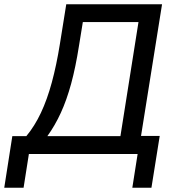

<svg xmlns="http://www.w3.org/2000/svg" viewBox="-54 -725 834 904"><path d="M-34 159 4 -84H70Q109 -131 138.5 -193.5Q168 -256 190 -337Q212 -418 228 -518L258 -705H709L610 -85H698L659 159H569L594 0H82L57 159ZM169 -84H513L598 -621H336L318 -510Q302 -408 281 -331Q260 -254 232.5 -194Q205 -134 169 -84Z"/></svg>

Font: Nunito Sans 7pt SemiCondensed Medium
Style: Italic
Weight: 500
Width: 4
Italic angle: -9°
Designer: Vernon Adams
Foundry: Vernon Adams
Version: Version 3.101;gftools[0.9.27]